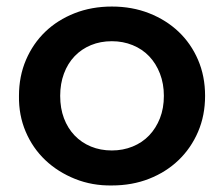

<svg xmlns="http://www.w3.org/2000/svg" viewBox="-20 -560 685 587"><path d="M38 -267Q38 -327 59.5 -377Q81 -427 118.5 -463Q156 -499 208 -519.5Q260 -540 322 -540Q384 -540 436 -519.5Q488 -499 526 -463Q564 -427 585.5 -377Q607 -327 607 -267Q607 -207 585.5 -157Q564 -107 526 -70.5Q488 -34 436 -13.5Q384 7 322 7Q262 8 209.5 -13Q157 -34 118.5 -70.5Q80 -107 58.5 -157.5Q37 -208 38 -267ZM481 -267Q481 -304 469 -335Q457 -366 436 -388Q415 -410 385.5 -422Q356 -434 322 -434Q287 -434 258 -422Q229 -410 208 -388Q187 -366 175.5 -335Q164 -304 164 -267Q164 -229 175.5 -198.5Q187 -168 208 -146Q229 -124 258 -112Q287 -100 322 -100Q356 -100 385.5 -112Q415 -124 436 -146Q457 -168 469 -198.5Q481 -229 481 -267Z"/></svg>

Font: CMG Sans SemiBold
Style: Regular
Weight: 600
Designer: Julieta Ulanovsky
Foundry: Julieta Ulanovsky
Version: Version 7.200